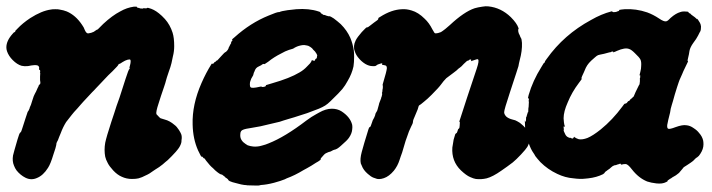

<svg xmlns="http://www.w3.org/2000/svg" viewBox="-33 -523 2241 604"><path d="M394 -502H397Q397 -501 398 -500Q400 -498 404 -498Q405 -498 405 -498Q406 -496 415 -496Q418 -496 418 -497Q418 -498 421 -497Q428 -496 430 -498Q431 -499 434 -498Q451 -494 467 -481Q476 -474 486 -463Q502 -445 510 -420Q515 -404 515 -378Q515 -361 511 -346Q506 -320 503 -312Q502 -310 498 -297.5Q494 -285 492 -279.5Q490 -274 489 -269Q488 -264 483 -249.5Q478 -235 473.5 -221.5Q469 -208 466 -198Q457 -171 459 -164Q460 -163 465 -157.5Q470 -152 472 -151Q475 -150 485 -147Q501 -143 516 -130Q523 -125 530 -114Q535 -106 537 -101Q540 -93 538 -82Q538 -76 537 -73Q534 -63 527 -54Q523 -48 507.5 -32Q492 -16 487 -13Q483 -10 479 -6Q468 3 456 10Q452 13 450 14Q437 24 425 29Q414 35 403 38Q395 40 382 40Q365 40 350 33Q336 27 323 13Q311 0 306 -10Q300 -21 298 -30Q294 -51 298 -74Q302 -93 317 -139Q319 -144 326 -166Q333 -189 343 -216Q351 -242 362 -275Q372 -305 373 -305Q375 -305 375 -308Q375 -310 374.5 -310Q374 -310 374 -310Q374 -310 376 -317.5Q378 -325 378 -329.5Q378 -334 377 -335Q375 -337 368 -335Q361 -333 353 -328Q344 -322 343 -322Q341 -323 339 -319Q340 -318 321 -299Q306 -285 297 -275Q288 -265 279.5 -256.5Q271 -248 269 -245.5Q267 -243 263.5 -239.5Q260 -236 257 -233Q252 -228 229 -203Q224 -198 221 -194Q218 -190 211 -182.5Q204 -175 200 -170.5Q196 -166 193 -162Q184 -151 175 -139Q165 -123 158 -104Q155 -97 153 -92Q149 -80 146 -76Q144 -72 144 -67Q143 -60 135 -37Q126 -7 118 5Q103 29 83 37Q65 45 47 36Q31 28 19 13Q14 6 11 -2Q5 -16 8 -34Q10 -43 22 -84Q28 -104 30 -105Q34 -108 35 -113Q36 -115 38 -122Q45 -143 47 -150Q53 -169 54 -171Q57 -174 60 -182Q61 -187 62 -188Q64 -191 68 -205Q72 -216 73 -220Q74 -222 76 -226.5Q78 -231 78.5 -231.5Q79 -232 80 -234Q83 -241 84 -243Q84 -243 85.5 -246.5Q87 -250 87.5 -250Q88 -250 88 -252Q90 -257 91 -257Q94 -257 94 -264Q94 -266 93 -271Q93 -275 93 -282Q93 -289 93.5 -291.5Q94 -294 93 -294.5Q92 -295 93 -296Q94 -299 93 -302Q92 -304 90.5 -303.5Q89 -303 90 -305Q90 -306 90 -308Q91 -312 88 -315Q85 -320 65 -317Q56 -315 53 -315Q45 -314 35 -316Q21 -320 7 -334Q-6 -347 -11 -362Q-13 -368 -13 -374Q-13 -395 7 -417Q12 -423 12.5 -422Q13 -421 14 -422L16 -424H14Q13 -424 22 -433Q38 -450 62 -466Q98 -489 127 -493Q131 -494 141 -494Q151 -494 154 -493Q167 -491 177 -487Q205 -475 225 -445Q231 -437 234 -428Q239 -417 245 -418Q254 -419 262 -423Q265 -425 268.5 -427.5Q272 -430 272.5 -430Q273 -430 274 -430L275 -431L292 -448Q320 -474 345 -487Q366 -499 388 -502Q393 -502 394 -502Z M899 -494Q939 -497 969 -487Q976 -485 975 -484Q975 -483 976.5 -481.5Q978 -480 980 -479.5Q982 -479 982 -478Q982 -476 987 -476Q989 -476 993 -474Q1001 -471 1004 -472Q1006 -472 1017 -465Q1029 -456 1039 -447Q1059 -427 1069 -404Q1077 -385 1080 -364Q1081 -358 1081 -344Q1081 -327 1079 -314Q1074 -291 1061 -269Q1053 -254 1044 -243Q1036 -233 1007 -205Q998 -196 990 -191Q982 -186 970 -181Q958 -176 933 -167Q916 -162 908 -159Q900 -156 892.5 -154Q885 -152 875.5 -149Q866 -146 859 -144Q852 -142 847 -140Q835 -137 813 -132Q787 -125 760 -121Q739 -118 732 -115Q723 -112 723 -101Q722 -91 726 -84Q728 -80 732 -76Q739 -70 746 -66Q754 -63 764 -62Q778 -61 791 -65Q803 -68 812 -72Q863 -92 931 -144Q947 -156 962 -164Q966 -166 971 -169Q992 -181 1011 -181Q1028 -181 1041 -173Q1069 -155 1075 -130Q1076 -123 1075 -116Q1074 -103 1065 -90Q1060 -82 1039 -64Q1027 -53 1019 -52Q1015 -51 1011 -48.5Q1007 -46 1004 -45.5Q1001 -45 998 -43.5Q995 -42 992.5 -41Q990 -40 986.5 -36.5Q983 -33 982.5 -32Q982 -31 979 -28Q976 -25 976 -24Q976 -23 976 -22Q976 -20 968 -15Q964 -13 961 -11Q946 -1 933 6Q927 9 922 12Q894 29 869 38Q867 39 863 41Q851 46 829 52Q806 58 788 59Q782 60 781.5 60.5Q781 61 764.5 60.5Q748 60 745 60Q741 59 736 59Q727 58 713 54Q696 50 690 47Q685 44 685 43Q685 41 679 37Q676 36 676 35Q676 34 673 32Q670 30 669 29Q666 26 664 26Q659 26 644 13Q639 8 637 6Q628 -1 615 -18Q611 -25 609 -25Q609 -24 607 -26Q604 -31 602 -30Q600 -28 590 -50Q574 -86 573 -131Q571 -194 601 -262Q615 -294 632 -321Q634 -324 634.5 -323Q635 -322 636 -322Q638 -322 641 -326L642 -328Q643 -328 643 -328Q645 -328 648 -332Q648 -333 649 -332.5Q650 -332 651 -333.5Q652 -335 653 -335.5Q654 -336 658.5 -341.5Q663 -347 664 -347.5Q665 -348 672 -356Q674 -358 674.5 -358Q675 -358 676 -359Q677 -359 680.5 -362.5Q684 -366 686 -371Q686 -372 686.5 -373Q687 -374 687 -374.5Q687 -375 688 -376Q689 -377 689 -378Q689 -379 690 -380Q691 -381 691 -382Q691 -383 692 -384Q693 -385 694 -387Q695 -389 694 -389.5Q693 -390 695 -392Q700 -396 697 -398Q697 -399 698 -400Q699 -401 705 -406Q755 -451 812 -474Q838 -485 844 -485Q845 -485 846 -485Q851 -488 872 -491Q886 -493 899 -494ZM932 -380Q924 -382 918 -381Q905 -379 896 -374Q894 -374 893 -372Q891 -370 876 -366Q864 -362 852 -355Q828 -343 811 -329L799 -321L798 -322Q793 -322 789 -318Q785 -316 781 -314Q772 -310 769 -302Q768 -299 767 -297Q765 -294 764.5 -290Q764 -286 760.5 -281Q757 -276 755 -269Q753 -265 753 -258Q753 -251 755 -249Q758 -244 784 -250L789 -251L790 -250Q791 -249 795.5 -249.5Q800 -250 803 -252Q804 -253 803.5 -254Q803 -255 803 -255Q803 -255 823 -261Q879 -277 909 -295Q923 -303 933 -314Q944 -324 947 -331L948 -334L951 -333Q955 -331 957 -332Q958 -333 959 -336Q959 -338 960 -338Q961 -337 962 -338.5Q963 -340 964 -342V-344L965 -349Q964 -353 958 -361Q954 -365 952 -367Q950 -371 943 -375.5Q936 -380 932 -380Z M1484 -502Q1495 -504 1503 -503Q1543 -499 1574 -469Q1593 -450 1598 -435Q1599 -431 1598 -431Q1597 -431 1597 -430Q1597 -423 1599 -418Q1600 -416 1602 -412Q1604 -406 1606 -403Q1608 -401 1609 -388Q1610 -363 1602 -334Q1599 -322 1598 -315Q1596 -308 1591 -293Q1582 -266 1571 -232Q1553 -178 1553 -170Q1553 -163 1560 -156Q1567 -150 1579 -147Q1589 -145 1595 -141Q1603 -137 1609 -131Q1619 -123 1625 -112Q1630 -104 1632 -97Q1633 -94 1633 -86.5Q1633 -79 1632 -76Q1630 -68 1626 -61Q1621 -53 1606 -37Q1591 -21 1580 -12Q1563 1 1544 14Q1517 33 1498 38Q1481 42 1464 40Q1457 39 1446 34Q1434 29 1417 13Q1387 -16 1390 -59Q1391 -67 1392 -71Q1393 -83 1398 -97Q1399 -102 1401 -103Q1403 -104 1404 -105Q1406 -109 1408 -116Q1409 -118 1410 -118Q1413 -120 1413 -127Q1413 -132 1413.5 -135.5Q1414 -139 1413 -139.5Q1412 -140 1412 -141Q1412 -142 1436 -215Q1455 -272 1467 -308Q1475 -332 1471 -336Q1469 -338 1462 -335Q1459 -334 1456 -333Q1453 -332 1450 -331L1448 -330L1449 -331Q1450 -336 1448 -336Q1443 -336 1440 -332Q1440 -331 1439 -332Q1438 -334 1426 -322Q1418 -313 1414 -310.5Q1410 -308 1406 -304Q1402 -300 1399.5 -298.5Q1397 -297 1395 -295Q1393 -293 1385 -287.5Q1377 -282 1371 -277Q1362 -268 1355 -258Q1348 -248 1325 -225Q1311 -211 1302 -204Q1299 -202 1296.5 -199.5Q1294 -197 1291 -195Q1285 -192 1284 -189Q1284 -188 1281 -179Q1273 -160 1271 -155Q1270 -153 1268 -148Q1266 -143 1266 -139Q1266 -135 1260 -124Q1253 -110 1248 -94Q1246 -88 1243 -80Q1238 -64 1232 -43Q1229 -36 1227.5 -30.5Q1226 -25 1224 -20Q1218 -1 1206 14Q1191 32 1174.5 37.5Q1158 43 1148 38Q1146 37 1142 36Q1134 33 1124 24Q1110 12 1105 -2Q1104 -4 1102 -9Q1099 -23 1105 -45Q1111 -68 1126 -116Q1128 -123 1130 -123Q1133 -123 1137 -137Q1140 -147 1142 -149Q1144 -152 1147 -160Q1148 -166 1149.5 -168Q1151 -170 1152 -172Q1153 -174 1154 -176L1159 -194Q1159 -196 1161 -201Q1163 -206 1164.5 -210Q1166 -214 1166 -214V-215V-216L1167 -217Q1170 -227 1169 -229Q1168 -230 1169 -232Q1170 -234 1170 -237.5Q1170 -241 1171 -244Q1172 -250 1171 -255Q1170 -256 1173 -265Q1183 -298 1184 -308Q1184 -312 1183 -314Q1182 -316 1180 -317Q1176 -318 1171 -319H1169V-321Q1172 -326 1161 -322Q1154 -320 1152 -318Q1149 -314 1139 -315Q1128 -315 1116 -322Q1103 -330 1093 -343Q1086 -352 1083 -362Q1077 -378 1086 -396Q1091 -406 1105 -422Q1119 -437 1121 -437Q1124 -436 1132 -443Q1138 -448 1143 -451.5Q1148 -455 1148.5 -455.5Q1149 -456 1152 -458Q1158 -462 1157 -465Q1157 -466 1158 -467Q1159 -468 1163 -470Q1199 -493 1232 -494Q1246 -495 1262 -490Q1283 -484 1303 -464Q1317 -451 1327 -431Q1332 -422 1333.5 -420Q1335 -418 1338 -418Q1344 -418 1354 -422Q1356 -423 1360 -426Q1365 -429 1382 -444Q1427 -486 1460 -497Q1470 -500 1484 -502Z M1932 -494Q1968 -496 2003 -484Q2022 -477 2040 -465Q2056 -454 2063 -456Q2068 -457 2077 -467Q2093 -481 2107 -485Q2112 -487 2119 -487Q2133 -487 2133 -484.5Q2133 -482 2139 -480Q2141 -478 2141 -477.5Q2141 -477 2147 -473Q2153 -469 2156.5 -465.5Q2160 -462 2161 -462L2160 -463Q2160 -465 2162 -462Q2163 -461 2164 -459Q2167 -455 2169 -451L2171 -446Q2173 -439 2172 -435Q2172 -426 2168 -421Q2167 -419 2163 -411Q2158 -401 2148 -388Q2138 -374 2136 -363Q2135 -354 2131 -338Q2129 -332 2131 -331Q2132 -331 2131 -329Q2130 -327 2130 -326.5Q2130 -326 2123 -312Q2116 -298 2113 -290Q2102 -266 2102 -264Q2102 -264 2097 -249Q2089 -224 2084 -205Q2083 -201 2080.5 -193.5Q2078 -186 2077 -181Q2076 -176 2075 -169Q2068 -142 2066 -130Q2065 -120 2069 -118Q2074 -116 2092 -123Q2114 -131 2126 -129Q2138 -128 2149 -120Q2160 -113 2166 -105Q2176 -94 2179 -81Q2180 -76 2180 -69Q2180 -54 2170 -39Q2166 -32 2160 -28Q2157 -27 2152.5 -22Q2148 -17 2145 -15Q2142 -13 2139.5 -11Q2137 -9 2129 -4Q2122 1 2118 3Q2116 5 2114 8Q2109 14 2103 21Q2094 29 2082 35Q2080 37 2078 38Q2076 39 2075 39.5Q2074 40 2074 40L2073 41Q2071 42 2068.5 44Q2066 46 2067 47L2066 48Q2064 49 2062 50Q2051 56 2032 54Q2015 52 2003 48Q1976 37 1955 10Q1942 -7 1935 -7Q1928 -7 1922 -5L1920 -6Q1921 -8 1919 -8Q1916 -8 1912 -6H1911Q1911 -6 1907 -4.5Q1903 -3 1900 -3Q1894 -1 1889.5 3.5Q1885 8 1880 11Q1877 13 1877 13Q1877 13 1877 13.5Q1877 14 1876 14Q1871 17 1869 20Q1869 21 1869 21L1864 25Q1844 35 1818 38Q1815 38 1808 39Q1793 41 1771 38Q1745 36 1720 24Q1690 10 1667 -13Q1657 -24 1651 -32Q1648 -38 1645 -42Q1637 -53 1630 -73Q1625 -86 1624 -95Q1623 -97 1624 -96.5Q1625 -96 1626 -99Q1626 -104 1624 -109L1622 -111V-109Q1622 -107 1621 -107Q1621 -106 1619 -120L1618 -144Q1619 -143 1619 -141L1620 -140L1621 -141Q1622 -145 1622 -154L1623 -155L1625 -162L1626 -165L1627 -169L1628 -170Q1629 -169 1629 -178Q1629 -183 1630 -187Q1630 -191 1630.5 -197Q1631 -203 1630.5 -203.5Q1630 -204 1630 -206Q1632 -212 1629 -214L1628 -215L1630 -224Q1643 -269 1670 -312Q1675 -321 1677 -323.5Q1679 -326 1679.5 -326Q1680 -326 1681 -327Q1682 -328 1681 -329Q1681 -330 1687 -338Q1741 -414 1826 -460Q1859 -479 1890 -487Q1893 -488 1893 -487Q1894 -484 1901 -485Q1903 -486 1903 -485L1907 -486Q1907 -487 1909 -487Q1915 -488 1915 -491Q1915 -492 1916 -492Q1920 -493 1932 -494ZM1946 -369Q1933 -374 1908 -363Q1904 -361 1902.5 -360.5Q1901 -360 1898 -359Q1897 -358 1896.5 -358Q1896 -358 1896 -359Q1897 -361 1895 -361Q1891 -361 1888 -359Q1887 -358 1887 -358.5Q1887 -359 1883 -358Q1866 -353 1854 -351Q1848 -350 1844 -347Q1842 -345 1838 -342Q1825 -331 1820 -325Q1814 -318 1810 -310Q1807 -302 1803.5 -295Q1800 -288 1800 -287.5Q1800 -287 1798 -283Q1795 -277 1797 -275Q1798 -275 1788 -262Q1766 -233 1753 -201Q1740 -172 1740 -151Q1740 -147 1741 -138.5Q1742 -130 1743.5 -127Q1745 -124 1744.5 -124Q1744 -124 1742.5 -125Q1741 -126 1740.5 -125.5Q1740 -125 1740 -122Q1740 -119 1741 -117V-115Q1740 -116 1740 -115Q1740 -110 1745 -101Q1746 -98 1749 -95Q1752 -92 1753 -92Q1754 -92 1755 -91Q1756 -90 1758.5 -89.5Q1761 -89 1761.5 -89.5Q1762 -90 1763 -89Q1767 -86 1770 -88Q1771 -89 1772 -91Q1773 -93 1773 -93Q1773 -93 1775 -91Q1781 -87 1788 -85Q1799 -83 1815 -89Q1832 -96 1857 -116Q1894 -146 1925 -188Q1931 -197 1933 -197Q1938 -197 1941 -202Q1943 -205 1944 -205Q1947 -205 1950 -210Q1950 -211 1950.5 -211Q1951 -211 1953.5 -213Q1956 -215 1956 -215Q1956 -215 1957 -216.5Q1958 -218 1959 -218Q1960 -218 1962 -223Q1963 -227 1977 -255Q1979 -257 1979 -259Q1979 -261 1980 -267Q1980 -270 1980 -272V-277Q1979 -276 1981 -279Q1981 -281 1981 -283Q1981 -285 1981 -286Q1981 -287 1980 -286Q1978 -285 1979 -287Q1979 -288 1981.5 -297.5Q1984 -307 1984 -315Q1985 -328 1982 -335Q1979 -342 1964 -356Q1953 -367 1946 -369Z"/></svg>

Font: TT2020 Style B
Style: Italic
Weight: 400
Italic angle: -15°
Version: Version 0.2.000